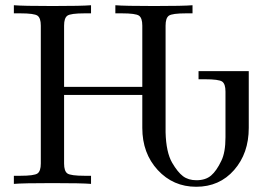

<svg xmlns="http://www.w3.org/2000/svg" viewBox="-20 -703 1023 734"><path d="M33 0V-31H57Q111 -31 123.5 -40Q136 -49 136 -78V-605Q136 -634 123.5 -643Q111 -652 57 -652H33V-683Q68 -680 181 -680Q293 -680 328 -683V-652H304Q250 -652 237.5 -643Q225 -634 225 -605V-371H524V-605Q524 -634 511.5 -643Q499 -652 445 -652H421V-683Q456 -680 569 -680Q681 -680 716 -683V-652H692Q638 -652 625.5 -643Q613 -634 613 -605V-197Q615 -121 638 -81Q659 -45 679.5 -29.5Q700 -14 731 -14Q766 -14 787 -32Q808 -50 826 -88Q842 -120 842 -178V-353Q842 -382 829.5 -391Q817 -400 763 -400H739V-431H931V-214Q931 -117 875 -53Q819 11 730 11Q642 11 583 -53Q524 -117 524 -214V-340H225V-78Q225 -49 237.5 -40Q250 -31 304 -31H328V0Q293 -3 180 -3Q68 -3 33 0Z"/></svg>

Font: CMU Serif
Style: Roman
Weight: 500
Version: Version 0.7.0